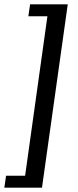

<svg xmlns="http://www.w3.org/2000/svg" viewBox="-32 -706 361 887"><path d="M-12 161 -4 105.8H84L187 -630.8H99L107 -686H281L162 161Z"/></svg>

Font: Chivo Medium
Style: Italic
Weight: 500
Italic angle: -8.05°
Designer: Hector Gatti
Foundry: Omnibus-Type
Version: Version 2.002